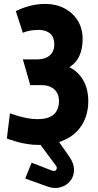

<svg xmlns="http://www.w3.org/2000/svg" viewBox="-20 -730 501 983"><path d="M97 -426 135 -294H194Q215 -294 231.5 -288Q248 -282 259.5 -271Q271 -260 276.5 -245.5Q282 -231 282 -213Q282 -184 270.5 -163Q259 -142 235 -131Q211 -120 171 -120Q147 -120 122.5 -124.5Q98 -129 77 -135Q56 -141 43.5 -145.5Q31 -150 31 -150L15 -21Q15 -21 28.5 -16Q42 -11 65 -4.5Q88 2 117 7Q146 12 176 12Q246 12 295 -7Q344 -26 374 -57.5Q404 -89 418 -128.5Q432 -168 432 -210Q432 -275 406 -319.5Q380 -364 335 -386Q359 -401 374 -422.5Q389 -444 396 -471.5Q403 -499 403 -531Q403 -584 378 -624.5Q353 -665 309.5 -687.5Q266 -710 211 -710Q187 -710 161.5 -706Q136 -702 110.5 -693.5Q85 -685 61 -673L97 -562Q108 -567 122 -570.5Q136 -574 151 -575.5Q166 -577 178 -577Q197 -577 212 -572Q227 -567 237.5 -557.5Q248 -548 253 -534Q258 -520 258 -503Q258 -478 247 -460.5Q236 -443 216 -434.5Q196 -426 170 -426ZM178 -8V-1L267 119Q272 126 270.5 133Q269 140 263.5 143.5Q258 147 248 144L142 103L109 184L220 224Q257 238 289 229Q321 220 340 196Q359 172 359 139.5Q359 107 335 72L283 -2V-8Z"/></svg>

Font: Advent Pro ExtraBold
Style: Regular
Weight: 800
Designer: VivaRado, Andreas Kalpakidis
Foundry: VivaRado, Andreas Kalpakidis
Version: Version 3.000